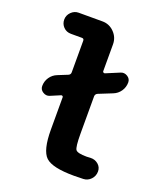

<svg xmlns="http://www.w3.org/2000/svg" viewBox="-137 -819 774 918"><g transform="rotate(20 250.0 -360.0)"><path d="M394.5 -97.7Q417 -98.6 433.6 -84.5Q450.2 -70.3 450.2 -48.8Q450.2 -25.4 434.6 -8.8Q418.9 7.8 396.5 8.8Q381.8 9.8 349.6 9.8Q238.3 9.8 204.1 -22.5Q169.9 -54.7 169.9 -160.2V-324.2Q169.9 -328.1 167 -330.1Q164.1 -332 160.2 -331.1L109.4 -309.6Q92.8 -302.7 76.2 -313Q59.6 -323.2 59.6 -341.8Q59.6 -366.2 73.2 -386.2Q86.9 -406.2 109.4 -415L160.2 -435.5Q169.9 -440.4 169.9 -451.2V-612.3Q169.9 -623 159.2 -623H103.5Q80.1 -623 64.9 -638.7Q49.8 -654.3 49.8 -676.3Q49.8 -698.2 65.9 -714.4Q82 -730.5 103.5 -730.5H224.6Q259.8 -730.5 284.7 -705.1Q309.6 -679.7 309.6 -644.5V-507.8Q309.6 -503.9 313 -502Q316.4 -500 320.3 -501L390.6 -530.3Q407.2 -537.1 423.8 -526.9Q440.4 -516.6 440.4 -498Q440.4 -473.6 426.8 -453.6Q413.1 -433.6 390.6 -424.8L320.3 -396.5Q310.5 -391.6 309.6 -380.9V-190.4Q309.6 -122.1 318.8 -109.4Q328.1 -96.7 375 -96.7Q377.9 -96.7 384.3 -97.2Q390.6 -97.7 394.5 -97.7Z"/></g></svg>

Font: Rounded-X Mgen+ 1m bold
Style: Bold
Weight: 700
Designer: [Source Han Sans]
Ryoko NISHIZUKA  (kana & ideographs); Paul D. Hunt (Latin, Greek & Cyrillic); Wenlong ZHANG  (bopomofo
Version: Version 1.059.20150602